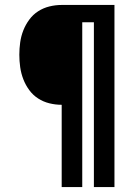

<svg xmlns="http://www.w3.org/2000/svg" viewBox="-20 -755 540 775"><path d="M229 0V-332Q204 -332 179.5 -338Q155 -344 134 -357.5Q113 -371 98 -391.5Q83 -412 74 -435.5Q65 -459 61.5 -484Q58 -509 58 -534Q58 -559 61.5 -584Q65 -609 74 -632Q83 -655 98 -675.5Q113 -696 134 -709.5Q155 -723 179.5 -729Q204 -735 229 -735H442V0H359V-665H312V0Z"/></svg>

Font: Iosevka Extrabold
Style: Regular
Weight: 800
Monospace: yes
Designer: Belleve Invis
Foundry: Belleve Invis
Version: Version 32.5.0; ttfautohint (v1.8.4)